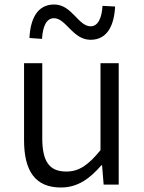

<svg xmlns="http://www.w3.org/2000/svg" viewBox="-20 -821 642 854"><path d="M251 13C326 13 380 -27 431 -86H434L441 0H508V-540H427V-153C373 -87 332 -58 275 -58C199 -58 168 -103 168 -207V-540H87V-197C87 -59 138 13 251 13ZM383 -644C459 -644 488 -711 492 -792L436 -795C433 -743 417 -704 383 -704C328 -704 300 -801 221 -801C144 -801 115 -734 111 -652L167 -648C170 -703 186 -740 220 -740C274 -740 303 -644 383 -644Z"/></svg>

Font: Noto Sans CJK JP DemiLight
Style: Regular
Weight: 350
Designer: Ryoko NISHIZUKA (kana & ideographs); Paul D. Hunt (Latin, Greek & Cyrillic); Wenlong ZHANG (bopomofo); Sandoll Communica
Foundry: Adobe Systems Incorporated
Version: Version 1.004;PS 1.004;hotconv 1.0.82;makeotf.lib2.5.63406